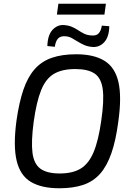

<svg xmlns="http://www.w3.org/2000/svg" viewBox="-20 -993 706 1026"><path d="M387 -703Q482 -703 538.5 -668Q595 -633 613 -554Q631 -475 612 -342Q599 -242 575 -173.5Q551 -105 514.5 -64Q478 -23 424.5 -5Q371 13 297 13Q202 13 145 -21Q88 -55 69 -134Q50 -213 68 -348Q82 -446 105 -513.5Q128 -581 165 -623Q202 -665 256.5 -684Q311 -703 387 -703ZM382 -624Q312 -624 268.5 -598.5Q225 -573 200 -511.5Q175 -450 160 -342Q146 -237 153.5 -177Q161 -117 196 -91.5Q231 -66 299 -66Q368 -66 411 -92Q454 -118 480 -179.5Q506 -241 521 -348Q537 -456 529 -516Q521 -576 485.5 -600Q450 -624 382 -624ZM323 -859Q347 -857 364.5 -849.5Q382 -842 397 -832Q412 -822 427.5 -814Q443 -806 463 -804Q493 -800 506.5 -814Q520 -828 524 -856L564 -853Q563 -796 537.5 -768Q512 -740 475 -742Q449 -744 430 -752.5Q411 -761 395 -771Q379 -781 364.5 -789Q350 -797 333 -799Q304 -802 290.5 -787.5Q277 -773 273 -743L233 -747Q235 -807 261.5 -834.5Q288 -862 323 -859ZM546 -973 538 -915H284L292 -973Z"/></svg>

Font: Exo 2
Style: Italic
Weight: 400
Italic angle: -8°
Designer: Natanael Gama
Foundry: Natanael Gama
Version: Version 2.010